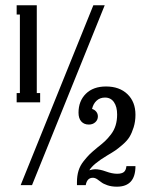

<svg xmlns="http://www.w3.org/2000/svg" viewBox="-20 -700 571 726"><path d="M119.1 -348.1H131.8V-313H43V-348.1H55.2V-645H43V-680.2H119.1ZM58.1 0 333 -680.2H376L101.1 0ZM422.9 -43Q440.4 -43 448.5 -49.6Q456.5 -56.2 458 -71.8H492.2Q492.2 5.9 421.9 5.9Q401.9 5.9 386.2 0.5Q370.6 -4.9 363 -11Q355.5 -17.1 347.2 -22.5Q338.9 -27.8 331.1 -27.8Q309.1 -27.8 304.2 0H271V-11.2Q271 -35.2 276.9 -54.4Q282.7 -73.7 296.4 -90.8Q310.1 -107.9 319.1 -116.7Q328.1 -125.5 348.1 -142.1Q366.2 -156.2 377 -166.3Q387.7 -176.3 399.7 -191.9Q411.6 -207.5 417.2 -226.1Q422.9 -244.6 422.9 -267.1Q422.9 -296.4 410.9 -313.7Q398.9 -331.1 377 -331.1Q357.9 -331.1 345.2 -319.3Q332.5 -307.6 328.1 -288.1Q337.9 -285.2 344 -277.6Q350.1 -270 350.1 -259.8Q350.1 -246.6 340.3 -237.8Q330.6 -229 315.9 -229Q297.9 -229 287.4 -240.7Q276.9 -252.4 276.9 -273.9Q276.9 -317.9 304.7 -345.5Q332.5 -373 380.9 -373Q431.6 -373 461.9 -344Q492.2 -314.9 492.2 -266.1Q492.2 -240.7 485.4 -218.8Q478.5 -196.8 469.7 -182.4Q460.9 -168 444.3 -153.6Q427.7 -139.2 416.3 -131.3Q404.8 -123.5 384.8 -111.8Q332 -80.1 317.9 -56.2Q331.5 -60.1 339.8 -60.1Q357.4 -60.1 380.9 -51.5Q404.3 -43 422.9 -43Z"/></svg>

Font: Margherita
Style: Regular
Weight: 400
Designer: James Puckett
Foundry: Dunwich Type Founders
Version: Version 1.008;hotconv 1.0.109;makeotfexe 2.5.65596